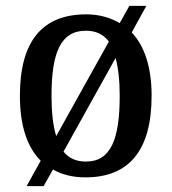

<svg xmlns="http://www.w3.org/2000/svg" viewBox="-20 -596 586 656"><path d="M119 -47 71 40H129L161 -17C192 1 229 10 272 10C420 10 498 -81 498 -269C498 -368 473 -440 430 -485L480 -576H422L389 -517C357 -536 318 -547 275 -547C125 -547 48 -456 48 -269C48 -166 73 -93 119 -47ZM352 -454 172 -131C161 -167 156 -213 156 -269C156 -417 188 -491 273 -491C308 -491 333 -479 352 -454ZM274 -44C239 -44 215 -56 197 -78L375 -398C384 -364 389 -321 389 -269C389 -121 359 -44 274 -44Z"/></svg>

Font: Noto Serif SemiCondensed Medium
Style: Regular
Weight: 500
Width: 4
Designer: Monotype Design Team
Foundry: Monotype Imaging Inc.
Version: Version 2.014